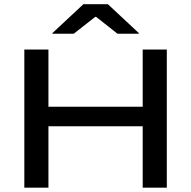

<svg xmlns="http://www.w3.org/2000/svg" viewBox="-20 -868 884 888"><path d="M204 0H92.5V-639H204ZM751.5 0H640V-639H751.5ZM150 -374.5H689V-284H150ZM365.5 -848.5H479L622 -715V-712H523.5L424.5 -790H420.5L321 -712H222.5V-715Z"/></svg>

Font: Anek Latin Expanded Medium
Style: Regular
Weight: 500
Width: 7
Designer: Yesha Goshar
Foundry: Ek Type
Version: Version 1.003